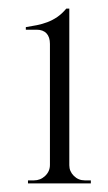

<svg xmlns="http://www.w3.org/2000/svg" viewBox="-20 -734 251 446"><path d="M191 -308V-315H177Q162 -315 151.5 -325.5Q141 -336 141 -350V-714H134Q124 -702 113 -694.5Q102 -687 90 -682.5Q78 -678 65.5 -675.5Q53 -673 40 -671V-665H65Q80 -665 88 -656.5Q96 -648 96 -632V-351Q96 -336 85 -325.5Q74 -315 59 -315H45V-308Z"/></svg>

Font: Cinzel
Style: Regular
Weight: 400
Designer: Natanael Gama
Version: Version 2.000